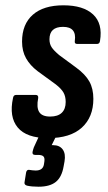

<svg xmlns="http://www.w3.org/2000/svg" viewBox="-20 -520 413 734"><path d="M164.3 8Q81.4 8 47.7 -32.7Q14.1 -73.4 29.7 -145.2Q31.5 -157.1 41.6 -157.1H116.4Q127.4 -157.1 126 -145.2Q118.9 -109.3 129.8 -91.9Q140.6 -74.4 171.7 -74.4Q201.2 -74.4 216.1 -88.8Q231.1 -103.1 231.1 -130.2Q231.1 -151.2 223 -165.7Q214.9 -180.3 193.6 -197.1L123.7 -248Q94.9 -270 79.6 -297.2Q64.3 -324.4 64.3 -360.9Q64.3 -427.4 105.4 -463.6Q146.4 -499.7 222.5 -499.7Q298.4 -499.7 335.9 -464.8Q373.3 -429.8 362.3 -363.6Q360.9 -352 350.9 -352H275Q264 -352 266 -363.6Q273.8 -417.3 220.9 -417.3Q169.1 -417.3 169.1 -369.8Q169.1 -351.8 177.7 -338.9Q186.3 -326.1 206.4 -309.3L272.1 -260.9Q306.1 -235.9 321.5 -208.6Q336.9 -181.3 336.9 -142.1Q336.9 -72.2 292.8 -32.1Q248.8 8 164.3 8ZM127.3 193.8Q114.9 193.8 103.7 192.8Q92.4 191.8 83.6 189.8Q72.6 186.8 73.6 177.8L79.8 139.3Q82.2 128.3 91.2 129.3Q97.8 130.3 104.1 131.1Q110.4 131.9 116.4 131.9Q144.4 131.9 148 108.1L149.6 97.3Q151.6 83.3 145.8 77.7Q140 72.2 125.4 72.2H114.4Q102.6 72.2 104.4 60.9Q105.4 55.9 106.7 51.6Q108 47.3 109.4 43.3L141.7 -26.9Q146.9 -38.3 154.9 -38.3H201.6Q207.4 -38.3 209.3 -35.2Q211.2 -32.1 207.8 -26.3L177.6 34.9H182.8Q207.8 34.9 219.8 51.4Q231.7 68 226.7 97L223.1 116.6Q216.1 157.2 193.3 175.5Q170.4 193.8 127.3 193.8Z"/></svg>

Font: Sofia Sans Condensed
Style: Italic
Weight: 400
Italic angle: -9°
Designer: Botio Nikoltchev, Ani Petrova
Foundry: lettersoup
Version: Version 4.101